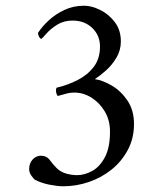

<svg xmlns="http://www.w3.org/2000/svg" viewBox="-20 -647 572 672"><path d="M275 -627Q300 -627 330 -612.5Q360 -598 381.5 -570Q403 -542 403 -502Q403 -471 387.5 -445Q372 -419 350.5 -400Q329 -381 312 -370Q340 -366 372 -347Q404 -328 426.5 -294.5Q449 -261 449 -213Q449 -163 427.5 -122.5Q406 -82 370.5 -53.5Q335 -25 291 -10Q247 5 201 5Q182 5 153.5 -0.5Q125 -6 102 -18Q98 -21 90 -32Q82 -43 82 -55Q82 -76 94.5 -89Q107 -102 123 -102Q143 -102 154.5 -86.5Q166 -71 178 -59Q192 -45 211.5 -39.5Q231 -34 250 -34Q276 -34 302.5 -48.5Q329 -63 347 -96.5Q365 -130 365 -186Q365 -226 347 -256.5Q329 -287 300.5 -305Q272 -323 240 -323Q224 -323 207.5 -318Q191 -313 182 -311Q176 -319 176 -330Q176 -337 178 -340Q217 -349 252 -367Q287 -385 308.5 -413.5Q330 -442 330 -484Q330 -523 303 -549Q276 -575 234 -575Q203 -575 180 -560.5Q157 -546 143.5 -530.5Q130 -515 125 -511Q121 -511 117 -518Q113 -525 113 -532Q128 -555 151.5 -576.5Q175 -598 206 -612.5Q237 -627 275 -627Z"/></svg>

Font: Amiri
Style: Regular
Weight: 400
Designer: Khaled Hosny
Version: Version 0.114